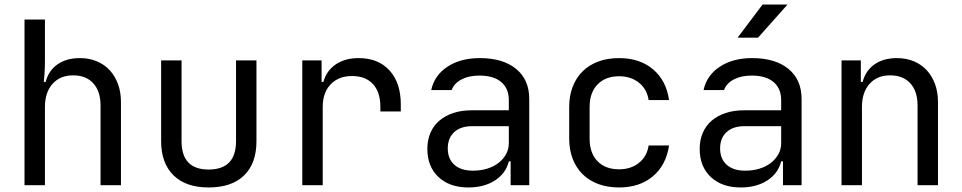

<svg xmlns="http://www.w3.org/2000/svg" viewBox="-20 -816 4240 846"><path d="M88 -730H178V-550Q178 -536 177.5 -519.5Q177 -503 176 -489Q174 -472 173 -455H181Q194 -505 233.5 -532.5Q273 -560 332 -560Q373 -560 406.5 -546Q440 -532 463.5 -506.5Q487 -481 500 -445.5Q513 -410 513 -366V0H423V-351Q423 -414 391 -449Q359 -484 302 -484Q245 -484 211.5 -446.5Q178 -409 178 -345V0H88Z M690 -550H780V-194Q780 -69 899 -69Q1020 -69 1020 -194V-550H1110V-194Q1110 -96 1055.5 -43Q1001 10 899 10Q799 10 744.5 -43.5Q690 -97 690 -194Z M1312 -550H1397V-455H1405Q1418 -504 1459 -532Q1500 -560 1560 -560Q1647 -560 1696.5 -505.5Q1746 -451 1746 -356V-325H1656V-345Q1656 -410 1623.5 -445.5Q1591 -481 1531 -481Q1472 -481 1437 -444.5Q1402 -408 1402 -345V0H1312Z M1863 -160Q1863 -199 1876.5 -230.5Q1890 -262 1915.5 -284Q1941 -306 1977 -318Q2013 -330 2058 -330H2222V-375Q2222 -426 2188.5 -454.5Q2155 -483 2092 -483Q2046 -483 2013.5 -466Q1981 -449 1970 -419H1880Q1894 -484 1951.5 -522Q2009 -560 2094 -560Q2196 -560 2254 -512.5Q2312 -465 2312 -380V0H2230V-105H2222Q2209 -52 2161 -21Q2113 10 2044 10Q1961 10 1912 -36Q1863 -82 1863 -160ZM2064 -64Q2098 -64 2127 -73Q2156 -82 2177 -98.5Q2198 -115 2210 -137Q2222 -159 2222 -185V-260H2060Q2010 -260 1981.5 -234Q1953 -208 1953 -162Q1953 -116 1982 -90Q2011 -64 2064 -64Z M2708 10Q2657 10 2616.5 -5Q2576 -20 2547.5 -48Q2519 -76 2503.5 -116Q2488 -156 2488 -205V-345Q2488 -394 2503.5 -434Q2519 -474 2547.5 -502Q2576 -530 2616.5 -545Q2657 -560 2708 -560Q2799 -560 2857.5 -510.5Q2916 -461 2928 -375H2838Q2831 -423 2795.5 -451.5Q2760 -480 2708 -480Q2648 -480 2613 -444Q2578 -408 2578 -345V-205Q2578 -142 2612.5 -106Q2647 -70 2708 -70Q2760 -70 2795.5 -98.5Q2831 -127 2838 -175H2928Q2915 -88 2856.5 -39Q2798 10 2708 10Z M3063 -160Q3063 -199 3076.5 -230.5Q3090 -262 3115.5 -284Q3141 -306 3177 -318Q3213 -330 3258 -330H3422V-375Q3422 -426 3388.5 -454.5Q3355 -483 3292 -483Q3246 -483 3213.5 -466Q3181 -449 3170 -419H3080Q3094 -484 3151.5 -522Q3209 -560 3294 -560Q3396 -560 3454 -512.5Q3512 -465 3512 -380V0H3430V-105H3422Q3409 -52 3361 -21Q3313 10 3244 10Q3161 10 3112 -36Q3063 -82 3063 -160ZM3264 -64Q3298 -64 3327 -73Q3356 -82 3377 -98.5Q3398 -115 3410 -137Q3422 -159 3422 -185V-260H3260Q3210 -260 3181.5 -234Q3153 -208 3153 -162Q3153 -116 3182 -90Q3211 -64 3264 -64ZM3320 -650H3230L3340 -796H3450Z M3688 0V-550H3773V-455H3781Q3794 -505 3833.5 -532.5Q3873 -560 3932 -560Q3973 -560 4006.5 -546Q4040 -532 4063.5 -506.5Q4087 -481 4100 -445.5Q4113 -410 4113 -366V0H4023V-351Q4023 -414 3991 -449Q3959 -484 3902 -484Q3845 -484 3811.5 -446.5Q3778 -409 3778 -345V0Z"/></svg>

Font: JetBrainsMono NF
Style: Regular
Weight: 400
Monospace: yes
Designer: Philipp Nurullin, Konstantin Bulenkov
Foundry: JetBrains
Version: Version 1.0.2; ttfautohint (v1.8.3)